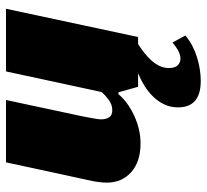

<svg xmlns="http://www.w3.org/2000/svg" viewBox="-44 -426 674 625"><g transform="rotate(-90 292.5 -113.0)"><path d="M373 -430H577L485 0H462Q448 9 434.5 19.5Q421 30 409.5 42.5Q398 55 391 69.5Q384 84 384 100Q384 120 393 129Q402 138 415 138Q424 138 436.5 132.5Q449 127 467 112L490 154Q460 179 420 191.5Q380 204 342 204Q256 204 256 130Q256 105 266 84.5Q276 64 292 48Q308 32 327.5 20Q347 8 367 0H323L305 -64H299Q273 -33 228.5 -12.5Q184 8 139 8Q79 8 45 -22.5Q11 -53 11 -102Q11 -127 19.5 -164.5Q28 -202 35 -235L77 -430H280L230 -196Q228 -188 226 -177Q224 -166 222 -155.5Q220 -145 218.5 -135.5Q217 -126 217 -120Q217 -105 223.5 -94.5Q230 -84 247 -84Q265 -84 281 -96Q297 -108 306 -119Z"/></g></svg>

Font: Racing Sans One
Style: Regular
Weight: 400
Designer: Pablo Impallari, Rodrigo Fuenzalida
Foundry: Pablo Impallari, Rodrigo Fuenzalida
Version: Version 1.001; ttfautohint (v0.8) -G 200 -r 50